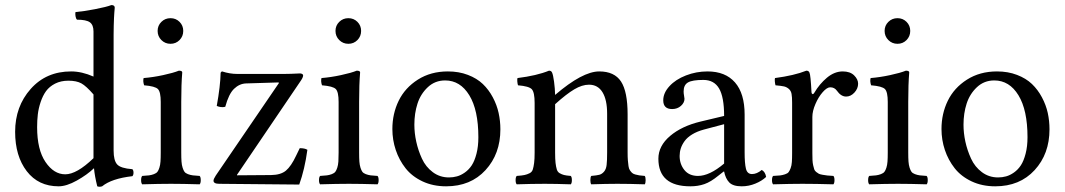

<svg xmlns="http://www.w3.org/2000/svg" viewBox="-20 -718 4161 750"><path d="M345.2 -100.1V-106.9V-349.1Q316.9 -381.8 297.9 -392.3Q278.8 -402.8 247.1 -402.8Q217.8 -402.8 195.3 -391.4Q172.9 -379.9 159.9 -362.1Q147 -344.2 138.7 -319.3Q130.4 -294.4 127.7 -271Q125 -247.6 125 -221.2Q125 -133.3 157.7 -85.2Q190.4 -37.1 234.9 -37.1Q279.8 -37.1 345.2 -100.1ZM345.2 -418.9V-595.2Q345.2 -620.6 331.1 -630.9Q316.9 -641.1 280.8 -641.1Q276.4 -645.5 274.9 -655Q273.4 -664.6 274.9 -670.9Q305.2 -673.3 350.8 -682.1Q396.5 -690.9 415 -698.2Q428.2 -698.2 428.2 -688Q428.2 -687 427.7 -681.9Q427.2 -676.8 426.5 -667.7Q425.8 -658.7 425.3 -647Q424.8 -635.3 424.3 -618.2Q423.8 -601.1 423.8 -583V-129.9Q423.8 -91.3 437.5 -75.9Q451.2 -60.5 497.1 -57.1Q501.5 -52.7 501.5 -43.5Q501.5 -34.2 497.1 -29.8Q416 -20.5 378.9 9.8Q368.7 13.2 359.9 9.8Q349.6 -31.7 347.2 -61Q320.3 -35.2 280 -12.7Q239.7 9.8 209 9.8Q129.9 9.8 84.5 -49.3Q39.1 -108.4 39.1 -203.1Q39.1 -302.2 99.9 -370.6Q160.6 -439 257.8 -439Q299.8 -439 345.2 -418.9Z M688 -319.8V-122.1Q688 -100.6 689 -86.9Q689.9 -73.2 693.4 -62.7Q696.8 -52.2 700.7 -46.9Q704.6 -41.5 714.1 -37.8Q723.6 -34.2 733.2 -33Q742.7 -31.7 759.8 -30.8Q764.2 -26.4 764.2 -14.4Q764.2 -2.4 759.8 2Q693.4 0 647.9 0Q602.1 0 535.6 2Q531.2 -2.4 531.2 -14.4Q531.2 -26.4 535.6 -30.8Q552.7 -31.7 562.3 -33Q571.8 -34.2 581.3 -37.8Q590.8 -41.5 595 -46.9Q599.1 -52.2 602.5 -62.7Q606 -73.2 606.9 -86.9Q607.9 -100.6 607.9 -122.1V-319.8Q607.9 -358.9 596.9 -370.1Q585.9 -381.3 543 -384.8Q537.6 -400.9 541 -413.1Q577.6 -416 617.2 -424.6Q656.7 -433.1 678.7 -441.9Q691.9 -441.9 691.9 -435.1Q688 -389.6 688 -319.8ZM610.4 -561.5Q595.7 -576.2 595.7 -597.2Q595.7 -618.2 610.4 -632.6Q625 -647 646 -647Q667 -647 681.4 -632.6Q695.8 -618.2 695.8 -597.2Q695.8 -576.2 681.4 -561.5Q667 -546.9 646 -546.9Q625 -546.9 610.4 -561.5Z M847.7 -439Q877.9 -429.2 906.7 -429.2H1089.8Q1102.5 -429.2 1116.9 -429.7Q1131.3 -430.2 1140.9 -430.7Q1150.4 -431.2 1151.9 -431.2Q1156.7 -431.2 1160.4 -429Q1164.1 -426.8 1164.1 -423.8Q1164.1 -416 1155.8 -403.8L905.8 -35.2V-33.2L1039.1 -34.2Q1076.7 -34.7 1096.9 -51.5Q1117.2 -68.4 1136.7 -109.9L1150.9 -139.2Q1170.9 -139.2 1180.7 -132.8Q1170.4 -56.6 1148.9 2.9L836.9 0Q814 0 814 -12.2Q814 -18.6 822.8 -32.2L1069.8 -394L1067.9 -396L940.9 -392.1Q915 -391.1 894.3 -371.1Q873.5 -351.1 859.9 -300.8Q843.3 -296.9 826.7 -304.2Q840.8 -382.3 841.8 -433.1Q841.8 -434.6 844 -436.8Q846.2 -439 847.7 -439Z M1382.8 -319.8V-122.1Q1382.8 -100.6 1383.8 -86.9Q1384.8 -73.2 1388.2 -62.7Q1391.6 -52.2 1395.5 -46.9Q1399.4 -41.5 1408.9 -37.8Q1418.5 -34.2 1428 -33Q1437.5 -31.7 1454.6 -30.8Q1459 -26.4 1459 -14.4Q1459 -2.4 1454.6 2Q1388.2 0 1342.8 0Q1296.9 0 1230.5 2Q1226.1 -2.4 1226.1 -14.4Q1226.1 -26.4 1230.5 -30.8Q1247.6 -31.7 1257.1 -33Q1266.6 -34.2 1276.1 -37.8Q1285.6 -41.5 1289.8 -46.9Q1293.9 -52.2 1297.4 -62.7Q1300.8 -73.2 1301.8 -86.9Q1302.7 -100.6 1302.7 -122.1V-319.8Q1302.7 -358.9 1291.7 -370.1Q1280.8 -381.3 1237.8 -384.8Q1232.4 -400.9 1235.8 -413.1Q1272.5 -416 1312 -424.6Q1351.6 -433.1 1373.5 -441.9Q1386.7 -441.9 1386.7 -435.1Q1382.8 -389.6 1382.8 -319.8ZM1305.2 -561.5Q1290.5 -576.2 1290.5 -597.2Q1290.5 -618.2 1305.2 -632.6Q1319.8 -647 1340.8 -647Q1361.8 -647 1376.2 -632.6Q1390.6 -618.2 1390.6 -597.2Q1390.6 -576.2 1376.2 -561.5Q1361.8 -546.9 1340.8 -546.9Q1319.8 -546.9 1305.2 -561.5Z M1512.7 -213.9Q1512.7 -273.9 1537.4 -324.5Q1562 -375 1612.3 -407Q1662.6 -439 1729.5 -439Q1772.5 -439 1807.6 -425.5Q1842.8 -412.1 1866 -389.9Q1889.2 -367.7 1905 -337.9Q1920.9 -308.1 1927.7 -276.9Q1934.6 -245.6 1934.6 -212.9Q1934.6 -116.7 1876.5 -53.5Q1818.4 9.8 1722.7 9.8Q1671.4 9.8 1630.4 -9.5Q1589.4 -28.8 1564.2 -60.8Q1539.1 -92.8 1525.9 -132.1Q1512.7 -171.4 1512.7 -213.9ZM1718.8 -403.8Q1679.2 -403.8 1651.1 -377.4Q1623 -351.1 1610.8 -313.2Q1598.6 -275.4 1598.6 -231Q1598.6 -198.2 1606 -164.6Q1613.3 -130.9 1628.2 -98.4Q1643.1 -65.9 1670.7 -45.4Q1698.2 -24.9 1733.9 -24.9Q1750 -24.9 1765.1 -29.1Q1780.3 -33.2 1795.9 -44.2Q1811.5 -55.2 1822.8 -72.3Q1834 -89.4 1841.3 -117.7Q1848.6 -146 1848.6 -182.1Q1848.6 -288.1 1813.2 -345.9Q1777.8 -403.8 1718.8 -403.8Z M2431.6 -271V-122.1Q2431.6 -104 2432.6 -91.6Q2433.6 -79.1 2435.1 -69.1Q2436.5 -59.1 2440.4 -53.2Q2444.3 -47.4 2448.5 -43.2Q2452.6 -39.1 2460.9 -36.6Q2469.2 -34.2 2477.1 -33Q2484.9 -31.7 2498.5 -30.8Q2502 -26.4 2502 -14.4Q2502 -2.4 2498.5 2Q2439 0 2391.6 0Q2349.1 0 2289.6 2Q2286.1 -2.4 2286.1 -14.4Q2286.1 -26.4 2289.6 -30.8Q2311.5 -32.7 2321.5 -35.4Q2331.5 -38.1 2339.6 -47.6Q2347.7 -57.1 2349.6 -73.7Q2351.6 -90.3 2351.6 -122.1V-273.9Q2351.6 -328.1 2333.5 -357.7Q2315.4 -387.2 2280.8 -387.2Q2253.9 -387.2 2223.4 -369.1Q2192.9 -351.1 2148.4 -311V-122.1Q2148.4 -96.7 2150.1 -81.5Q2151.9 -66.4 2155 -56.2Q2158.2 -45.9 2166.5 -41.3Q2174.8 -36.6 2183.3 -34.4Q2191.9 -32.2 2209.5 -30.8Q2213.9 -26.4 2213.9 -14.4Q2213.9 -2.4 2209.5 2Q2149.9 0 2108.4 0Q2058.1 0 1998.5 2Q1994.1 -2.4 1994.1 -14.4Q1994.1 -26.4 1998.5 -30.8Q2019 -32.2 2029.1 -34.4Q2039.1 -36.6 2048.6 -41.3Q2058.1 -45.9 2061.3 -56.2Q2064.5 -66.4 2066.4 -81.3Q2068.4 -96.2 2068.4 -122.1V-315.9Q2068.4 -357.4 2057.4 -369.4Q2046.4 -381.3 2003.4 -384.8Q2001.5 -390.6 2000.7 -400.1Q2000 -409.7 2001.5 -413.1Q2076.7 -422.4 2124.5 -441.9Q2133.8 -441.9 2136.7 -434.1Q2140.6 -425.8 2144.3 -398.9Q2147.9 -372.1 2148.4 -347.2Q2255.4 -439 2320.8 -439Q2379.9 -439 2405.8 -399.7Q2431.6 -360.4 2431.6 -271Z M2808.6 -79.1V-232.9L2729.5 -211.9Q2702.6 -204.6 2683.6 -192.9Q2664.6 -181.2 2654.3 -167Q2644 -152.8 2639.4 -138.4Q2634.8 -124 2634.8 -108.9Q2634.8 -77.1 2653.3 -54Q2671.9 -30.8 2706.5 -30.8Q2751.5 -30.8 2808.6 -79.1ZM2808.6 -47.9H2806.6L2786.6 -32.2Q2756.3 -7.3 2731.4 1.2Q2706.5 9.8 2676.8 9.8Q2551.8 9.8 2551.8 -98.1Q2551.8 -147.9 2597.4 -186.8Q2643.1 -225.6 2716.8 -243.2L2808.6 -265.1Q2808.6 -338.4 2789.1 -372.1Q2769.5 -405.8 2727.5 -405.8Q2684.6 -405.8 2667.5 -396Q2650.4 -386.2 2650.4 -360.8Q2650.4 -353 2652.1 -344Q2653.8 -335 2653.8 -332Q2653.8 -316.9 2639.9 -304.4Q2626 -292 2605.5 -292Q2570.8 -292 2570.8 -326.2Q2570.8 -355 2595 -381.3Q2619.1 -407.7 2659.4 -423.3Q2699.7 -439 2743.7 -439Q2813.5 -439 2851.1 -396Q2888.7 -353 2888.7 -270V-123Q2888.7 -80.1 2893.8 -59.1Q2898.9 -38.1 2917.5 -38.1Q2936.5 -38.1 2955.6 -54.2Q2969.2 -46.9 2972.7 -26.9Q2956.1 -11.2 2930.4 -0.7Q2904.8 9.8 2877.4 9.8Q2843.3 9.8 2828.6 -5.4Q2814 -20.5 2808.6 -47.9Z M3153.3 -261.2V-120.1Q3153.3 -104 3153.8 -92.8Q3154.3 -81.5 3156.5 -72Q3158.7 -62.5 3160.6 -56.6Q3162.6 -50.8 3168.5 -46.1Q3174.3 -41.5 3178.5 -39.3Q3182.6 -37.1 3193.4 -35.2Q3204.1 -33.2 3211.7 -32.5Q3219.2 -31.7 3235.4 -30.8Q3239.7 -26.4 3239.7 -14.4Q3239.7 -2.4 3235.4 2Q3165 0 3114.3 0Q3070.3 0 3000 2Q2995.6 -2.4 2995.6 -14.4Q2995.6 -26.4 3000 -30.8Q3018.6 -31.7 3027.3 -32.7Q3036.1 -33.7 3046.4 -37.1Q3056.6 -40.5 3060.5 -45.7Q3064.5 -50.8 3068.4 -61Q3072.3 -71.3 3073.2 -85Q3074.2 -98.6 3074.2 -120.1V-316.9Q3074.2 -339.4 3072 -351.3Q3069.8 -363.3 3061.5 -370.6Q3053.2 -377.9 3042.7 -380.4Q3032.2 -382.8 3009.3 -384.8Q3007.8 -389.6 3006.8 -398.9Q3005.9 -408.2 3007.3 -413.1Q3082 -422.9 3129.9 -441.9Q3139.2 -441.9 3142.1 -434.1Q3146.5 -424.8 3149.9 -357.9Q3149.9 -353 3153.3 -350.8Q3156.7 -348.6 3161.1 -356Q3181.2 -390.1 3210.4 -414.6Q3239.7 -439 3272 -439Q3300.8 -439 3316.4 -423.6Q3332 -408.2 3332 -391.1Q3332 -372.1 3317.6 -356.4Q3303.2 -340.8 3285.2 -340.8Q3265.1 -340.8 3249 -363.8Q3239.7 -377 3223.1 -377Q3210.4 -377 3193.8 -358.2Q3177.2 -339.4 3165.3 -311.8Q3153.3 -284.2 3153.3 -261.2Z M3527.8 -319.8V-122.1Q3527.8 -100.6 3528.8 -86.9Q3529.8 -73.2 3533.2 -62.7Q3536.6 -52.2 3540.5 -46.9Q3544.4 -41.5 3554 -37.8Q3563.5 -34.2 3573 -33Q3582.5 -31.7 3599.6 -30.8Q3604 -26.4 3604 -14.4Q3604 -2.4 3599.6 2Q3533.2 0 3487.8 0Q3441.9 0 3375.5 2Q3371.1 -2.4 3371.1 -14.4Q3371.1 -26.4 3375.5 -30.8Q3392.6 -31.7 3402.1 -33Q3411.6 -34.2 3421.1 -37.8Q3430.7 -41.5 3434.8 -46.9Q3439 -52.2 3442.4 -62.7Q3445.8 -73.2 3446.8 -86.9Q3447.8 -100.6 3447.8 -122.1V-319.8Q3447.8 -358.9 3436.8 -370.1Q3425.8 -381.3 3382.8 -384.8Q3377.4 -400.9 3380.9 -413.1Q3417.5 -416 3457 -424.6Q3496.6 -433.1 3518.6 -441.9Q3531.7 -441.9 3531.7 -435.1Q3527.8 -389.6 3527.8 -319.8ZM3450.2 -561.5Q3435.5 -576.2 3435.5 -597.2Q3435.5 -618.2 3450.2 -632.6Q3464.8 -647 3485.8 -647Q3506.8 -647 3521.2 -632.6Q3535.6 -618.2 3535.6 -597.2Q3535.6 -576.2 3521.2 -561.5Q3506.8 -546.9 3485.8 -546.9Q3464.8 -546.9 3450.2 -561.5Z M3657.7 -213.9Q3657.7 -273.9 3682.4 -324.5Q3707 -375 3757.3 -407Q3807.6 -439 3874.5 -439Q3917.5 -439 3952.6 -425.5Q3987.8 -412.1 4011 -389.9Q4034.2 -367.7 4050 -337.9Q4065.9 -308.1 4072.8 -276.9Q4079.6 -245.6 4079.6 -212.9Q4079.6 -116.7 4021.5 -53.5Q3963.4 9.8 3867.7 9.8Q3816.4 9.8 3775.4 -9.5Q3734.4 -28.8 3709.2 -60.8Q3684.1 -92.8 3670.9 -132.1Q3657.7 -171.4 3657.7 -213.9ZM3863.8 -403.8Q3824.2 -403.8 3796.1 -377.4Q3768.1 -351.1 3755.9 -313.2Q3743.7 -275.4 3743.7 -231Q3743.7 -198.2 3751 -164.6Q3758.3 -130.9 3773.2 -98.4Q3788.1 -65.9 3815.7 -45.4Q3843.3 -24.9 3878.9 -24.9Q3895 -24.9 3910.2 -29.1Q3925.3 -33.2 3940.9 -44.2Q3956.5 -55.2 3967.8 -72.3Q3979 -89.4 3986.3 -117.7Q3993.7 -146 3993.7 -182.1Q3993.7 -288.1 3958.3 -345.9Q3922.9 -403.8 3863.8 -403.8Z"/></svg>

Font: Common Serif
Style: Regular
Weight: 400
Designer: Philipp H. Poll, Khaled Hosny
Foundry: Stefan Peev, Context Ltd.
Version: Version 1.026